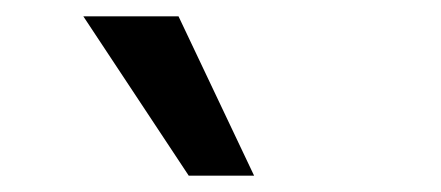

<svg xmlns="http://www.w3.org/2000/svg" viewBox="-20 -769 540 235"><path d="M211 -554 82 -749H198.5L291 -554Z"/></svg>

Font: Nunito Sans 12pt ExtraLight SemiCondensed
Style: Regular
Weight: 200
Width: 4
Version: Version 3.101;gftools[0.9.27]